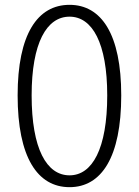

<svg xmlns="http://www.w3.org/2000/svg" viewBox="-20 -762 575 795"><path d="M268 13C400 13 482 -111 482 -367C482 -620 400 -742 268 -742C135 -742 53 -620 53 -367C53 -111 135 13 268 13ZM268 -36C173 -36 111 -146 111 -367C111 -584 173 -693 268 -693C362 -693 424 -584 424 -367C424 -146 362 -36 268 -36Z"/></svg>

Font: Noto Sans T Chinese Light
Style: Regular
Weight: 300
Designer: Ryoko NISHIZUKA (kana & ideographs); Paul D. Hunt (Latin, Greek & Cyrillic); Wenlong ZHANG (bopomofo); Sandoll Communica
Foundry: Adobe Systems Incorporated
Version: Version 1.000;PS 1;hotconv 1.0.78;makeotf.lib2.5.61930